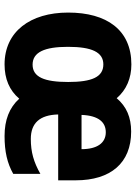

<svg xmlns="http://www.w3.org/2000/svg" viewBox="106 -800 610 863"><g transform="rotate(90 411.5 -368.0)"><path d="M571 -652C507 -652 458 -631 421 -587C383 -631 331 -653 269 -653C114 -653 36 -542 36 -369C36 -198 122 -83 269 -83C334 -83 386 -105 423 -149C464 -104 519 -83 591 -83C661 -83 713 -95 761 -122V-244C708 -214 663 -201 604 -201C533 -201 496 -241 494 -324H790V-403C790 -560 712 -652 571 -652ZM574 -538C623 -538 650 -498 650 -429H496C499 -507 530 -538 574 -538ZM269 -527C326 -527 348 -475 348 -369C348 -262 326 -209 270 -209C214 -209 190 -263 190 -368C190 -475 214 -527 269 -527Z"/></g></svg>

Font: Noto Sans Kannada UI Condensed ExtraBold
Style: Regular
Weight: 800
Width: 3
Designer: Jelle Bosma - Monotype Design Team
Foundry: Monotype Imaging Inc.
Version: Version 2.005